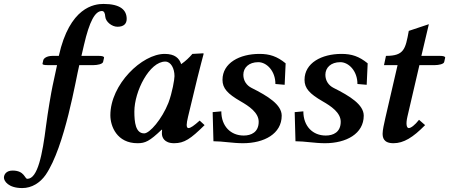

<svg xmlns="http://www.w3.org/2000/svg" viewBox="-113 -718 2283 976"><path d="M177 -387 154 -280C147.9 -251.8 130 -149 121 -78C102.8 65.8 79 191 26 191C12 191 12 149 -49 149C-82 149 -93 170 -93 185C-93 202 -71 238 0 238C49 238 91 211 119 171C217.3 27.5 272.9 -318.4 290 -387H363C381 -387 408 -392 411 -403L416 -425C416 -431 407 -434 388 -434H301L314 -490C341.7 -609.3 370 -662 405 -662C416 -662 421 -651 422 -634C424 -607 456 -582 484 -582C516 -582 531 -597 531 -622C531 -667 499 -698 413 -698C366 -698 241 -682 186 -434H155C122 -434 109 -420 107 -412C106 -407 103 -394 103 -394C103 -389 111 -387 129 -387Z M710 -39C710 -21 721 10 772 10C824 10 856 -12 927 -82L902 -105C873.5 -79.5 856 -67 845 -67C840 -67 836 -71 836 -83C836 -92 838.4 -105.9 843 -125L890.3 -321C899.7 -359.9 922 -443.8 922 -443.8C922 -445.8 921.8 -447 920 -447L865 -444C849.2 -425.6 831.1 -408 808 -392C798 -422 776 -444 724 -444C609 -444 448 -289 448 -132C448 -76 481.5 10 586 10C625.5 10 647 0 709 -59L711 -58C710 -52.3 710 -43 710 -39ZM743 -195C710 -112 648 -40 620 -40C576 -40 570 -97 570 -151C570 -254 647 -405 727 -405C756 -405 774 -370 774 -331C774 -315 763 -248 743 -195Z M1122 10C1230 10 1319 -38 1319 -130C1319 -186 1248.8 -229.6 1166 -271C1140 -284 1124 -308 1124 -338C1124 -374 1152 -402 1200 -402C1242 -402 1287 -358 1287 -291L1334 -287L1339 -396C1295 -432 1257 -444 1206 -444C1105 -444 1018 -398 1018 -312C1018 -269 1044 -241 1110 -203C1151.9 -178.9 1202 -146 1202 -99C1202 -46 1164 -29 1126 -29C1060 -29 1012 -76 1012 -152L968 -148L972 0C1019 0 1070 10 1122 10Z M1539 10C1647 10 1736 -38 1736 -130C1736 -186 1665.8 -229.6 1583 -271C1557 -284 1541 -308 1541 -338C1541 -374 1569 -402 1617 -402C1659 -402 1704 -358 1704 -291L1751 -287L1756 -396C1712 -432 1674 -444 1623 -444C1522 -444 1435 -398 1435 -312C1435 -269 1461 -241 1527 -203C1568.9 -178.9 1619 -146 1619 -99C1619 -46 1581 -29 1543 -29C1477 -29 1429 -76 1429 -152L1385 -148L1389 0C1436 0 1487 10 1539 10Z M1846 -119C1838.8 -87.8 1832 -56 1832 -39C1832 -21 1835 10 1887 10C1939 10 1986 -19 2048 -82L2017 -109C1996 -82 1976 -67 1965 -67C1953.6 -67 1949.4 -88 1958 -125L2019 -387H2098C2116 -387 2143 -392 2145 -403L2150 -425C2150 -431 2141 -434 2122 -434H2029L2067 -595L1965 -561C1948 -468 1941 -434 1849 -434L1839 -387H1908Z"/></svg>

Font: Linux Libertine O
Style: Bold Italic
Weight: 700
Italic angle: -11.5°
Designer: Philipp H. Poll
Foundry: Philipp H. Poll
Version: Version 4.1.0